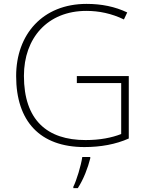

<svg xmlns="http://www.w3.org/2000/svg" viewBox="-20 -746 762 987"><path d="M375 -355V-319H603V-57C554 -38 494 -26 420 -26C222 -26 103 -129 103 -356C103 -550 224 -690 424 -690C488 -690 553 -677 617 -646L634 -682C571 -712 502 -726 425 -726C199 -726 63 -569 63 -355C63 -123 185 10 414 10C497 10 575 -4 642 -34V-355ZM444 68V61H403C397 104 373 183 357 214V221H380C410 175 432 116 444 68Z"/></svg>

Font: Noto Sans Cherokee ExtraLight
Style: Regular
Weight: 200
Designer: Monotype Design Team
Foundry: Monotype Imaging Inc.
Version: Version 2.001